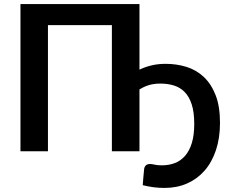

<svg xmlns="http://www.w3.org/2000/svg" viewBox="-20 -743 1124 943"><path d="M665 -401Q694.5 -415 725.8 -422.2Q757 -429.5 793.5 -429.5Q846.5 -429.5 895 -414.8Q943.5 -400 980.2 -365.8Q1017 -331.5 1038.8 -276.2Q1060.5 -221 1060.5 -140Q1060.5 -65.5 1040.8 -6Q1021 53.5 985 94.8Q949 136 899 158Q849 180 788.5 180Q761.5 180 735.5 176.8Q709.5 173.5 681 166.5Q682.5 147 684.2 126.8Q686 106.5 688 86.5Q689.5 76 696.5 69.2Q703.5 62.5 717.5 62.5Q726 62.5 739.8 65.8Q753.5 69 774.5 69Q810.5 69 839.8 57.5Q869 46 890 21.2Q911 -3.5 922.5 -41.8Q934 -80 934 -134Q934 -191.5 921.8 -229.8Q909.5 -268 887.2 -290.8Q865 -313.5 834.5 -323Q804 -332.5 767.5 -332.5Q749.5 -332.5 735 -330.2Q720.5 -328 708.2 -324Q696 -320 685.2 -314.8Q674.5 -309.5 665 -304V0H529.5V-619.5H215.5V0H80.5V-723H665Z"/></svg>

Font: Lato 2
Style: Bold
Weight: 700
Designer: Lukasz Dziedzic with Adam Twardoch and Botio Nikoltchev
Foundry: tyPoland Lukasz Dziedzic
Version: Version 2.015; 2015-08-06; http://www.latofonts.com/